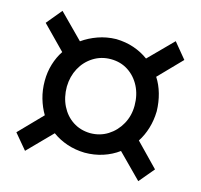

<svg xmlns="http://www.w3.org/2000/svg" viewBox="-94 -658 870 832"><g transform="rotate(15 341.0 -242.0)"><path d="M87 72 192 -35Q222 -13 259 -0.5Q296 12 338 13Q381 13 419.5 0.5Q458 -12 489 -35L595 72L652 4L552 -99Q571 -128 582 -164Q593 -200 594 -241Q593 -282 582.5 -319Q572 -356 553 -385L652 -487L595 -556L490 -450Q460 -472 423.5 -484.5Q387 -497 344 -498Q301 -497 263 -483.5Q225 -470 194 -448L87 -556L30 -487L132 -383Q113 -355 102 -319Q91 -283 91 -243Q91 -202 101.5 -165.5Q112 -129 130 -99L30 4ZM495 -240Q495 -194 474 -156.5Q453 -119 418 -97Q383 -75 339 -75Q295 -76 261.5 -98Q228 -120 209 -158Q190 -196 190 -244Q191 -290 211 -327Q231 -364 266 -386Q301 -408 344 -408Q388 -408 422 -386Q456 -364 475.5 -326Q495 -288 495 -240Z"/></g></svg>

Font: Catamaran Medium
Style: Regular
Weight: 500
Designer: Pria Ravichandran
Version: Version 2.000